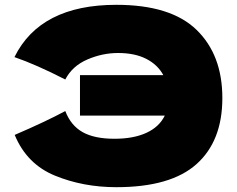

<svg xmlns="http://www.w3.org/2000/svg" viewBox="-20 -767 983 797"><path d="M903 -360Q903 -182 796 -86Q689 10 463 10Q325 10 208 -38Q91 -86 41 -207Q169 -262 251 -306Q274 -246 323 -218.5Q372 -191 455 -191Q534 -191 587.5 -215.5Q641 -240 664 -287H312V-455H658Q635 -498 587.5 -522.5Q540 -547 470 -547Q405 -547 342.5 -520Q280 -493 251 -437Q130 -499 40 -530Q147 -747 463 -747Q689 -747 796 -643Q903 -539 903 -360Z"/></svg>

Font: Mantou Sans
Style: Regular
Weight: 400
Designer: Mant0u / artakana
Foundry: Mant0u / artakana
Version: Version 1.001;October 22, 2023;FontCreator 14.0.0.2901 64-bi